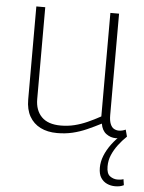

<svg xmlns="http://www.w3.org/2000/svg" viewBox="-53 -575 627 837"><g transform="rotate(5 260.0 -156.5)"><path d="M482 219Q463 219 446.5 211.5Q430 204 419.5 188Q409 172 409 144Q409 118 419.5 91.5Q430 65 449 39.5Q468 14 493 -8L491 6Q485 7 479 8.5Q473 10 467 10Q444 10 425 -4Q406 -18 401 -48Q370 -32 339.5 -18.5Q309 -5 277.5 2.5Q246 10 210 10Q168 10 137 -5.5Q106 -21 89 -51Q72 -81 72 -125V-532H111V-130Q111 -81 139 -52.5Q167 -24 223 -24Q254 -24 282.5 -31Q311 -38 339 -50.5Q367 -63 396 -79V-532H434V-88Q434 -64 440 -49.5Q446 -35 456 -29.5Q466 -24 477 -24Q492 -24 507 -31L515 -1Q495 18 478.5 40Q462 62 452 85.5Q442 109 442 136Q442 167 457 178Q472 189 490 189Q498 189 504.5 188Q511 187 516 185L520 211Q512 215 503 217Q494 219 482 219Z"/></g></svg>

Font: Georama ExtraCondensed Thin ExtraLight
Style: Regular
Weight: 250
Version: Version 1.001